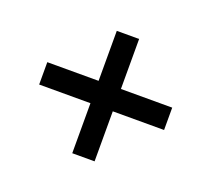

<svg xmlns="http://www.w3.org/2000/svg" viewBox="-89 -652 763 694"><g transform="rotate(20 293.0 -304.5)"><path d="M250 -540H335.9V-347.7H533.2V-261.7H335.9V-69.3H250V-261.7H52.7V-347.7H250Z"/></g></svg>

Font: Thabit-Bold
Style: Bold
Weight: 700
Designer: Regenerated by Nadim Shaikli
Foundry: MAK Alagha
Version: 0.01